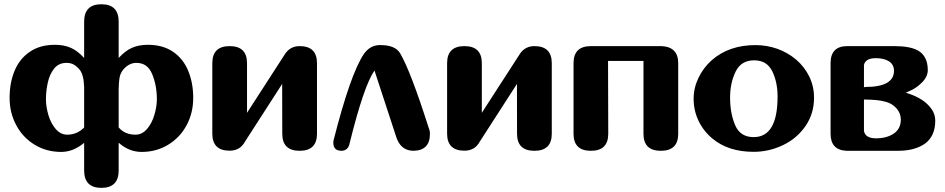

<svg xmlns="http://www.w3.org/2000/svg" viewBox="-20 -721 4517 918"><path d="M717.8 -170.9Q730 -210.4 730 -246.6Q730 -313 707.5 -366.7Q685.5 -420.4 632.3 -420.4Q596.7 -420.4 569.3 -388.2Q555.2 -371.1 551.3 -348.1Q547.9 -327.1 547.4 -296.4V-111.8Q576.7 -77.1 627.9 -77.1Q659.2 -77.1 682.6 -104Q706.1 -130.9 717.8 -170.9ZM301.8 -77.1Q348.1 -77.1 382.3 -111.3V-305.2Q380.4 -364.3 360.4 -388.2Q345.7 -405.3 332 -412.6Q318.4 -420.4 297.9 -420.4Q260.7 -420.4 238.8 -393.1Q216.8 -365.2 208.5 -325.7Q199.7 -286.6 199.7 -246.6Q199.7 -210.9 211.4 -170.9Q223.1 -131.3 246.6 -104Q270 -77.1 301.8 -77.1ZM879.9 -382.3Q903.8 -324.7 903.8 -252.9Q903.8 -181.2 872.1 -122.1Q840.3 -63 783.7 -28.8Q727.5 5.4 657.2 5.4Q596.7 5.4 547.4 -38.6V93.8Q547.4 177.2 464.8 177.2Q382.3 177.2 382.3 93.8V-38.1Q330.6 5.4 272.5 5.4Q202.6 5.4 146 -28.8Q89.4 -63 57.6 -122.6Q25.9 -181.6 25.9 -252.9Q25.9 -325.2 49.8 -382.8Q73.7 -440.4 123 -473.6Q171.4 -506.8 242.2 -506.8Q285.6 -506.8 317.9 -492.7Q350.1 -479 382.3 -443.8V-617.2Q382.3 -700.7 464.8 -700.7Q547.4 -700.7 547.4 -617.2V-443.8Q579.6 -479 611.8 -492.7Q644 -506.8 687.5 -506.8Q758.3 -506.8 807.1 -473.6Q856 -440.4 879.9 -382.3Z M1412.6 -500.5Q1495.6 -500.5 1495.6 -418.9V-81.5Q1495.6 0 1412.6 0Q1329.6 0 1329.6 -81.5L1329.1 -319.8L1151.4 -43.9Q1127.9 -0.5 1078.1 -0.5Q995.1 -0.5 995.1 -82V-418.9Q995.1 -500.5 1078.1 -500.5Q1161.1 -500.5 1161.1 -418.9V-181.6L1344.7 -465.8Q1369.6 -500.5 1412.6 -500.5Z M2028.8 -112.3Q2035.6 -97.2 2035.6 -80.6Q2035.6 0 1954.1 0Q1893.6 -2.4 1873.5 -69.3Q1799.3 -297.9 1770.5 -383.8Q1720.2 -312.5 1652.3 -38.6Q1646 -1 1612.8 0Q1573.7 0 1573.7 -38.6L1574.2 -47.4Q1655.3 -367.2 1719.2 -461.9Q1748 -503.9 1793 -505.4H1799.8Q1869.6 -505.4 1893.1 -466.3Q1943.8 -379.4 2028.8 -112.3Z M2535.2 -500.5Q2618.2 -500.5 2618.2 -418.9V-81.5Q2618.2 0 2535.2 0Q2452.1 0 2452.1 -81.5L2451.7 -319.8L2273.9 -43.9Q2250.5 -0.5 2200.7 -0.5Q2117.7 -0.5 2117.7 -82V-418.9Q2117.7 -500.5 2200.7 -500.5Q2283.7 -500.5 2283.7 -418.9V-181.6L2467.3 -465.8Q2492.2 -500.5 2535.2 -500.5Z M3144 -500.5Q3222.7 -496.1 3222.7 -418.9V-81.5Q3222.7 0 3139.6 0Q3056.6 0 3056.6 -81.5V-429.7H2887.2L2888.2 -81.5Q2888.2 0 2805.2 0Q2722.2 0 2722.2 -81.5V-418.9Q2722.2 -500.5 2805.2 -500.5Z M3697.8 -259.8Q3697.8 -328.1 3672.4 -380.4Q3646.5 -432.6 3585.9 -432.6Q3523.4 -432.6 3497.1 -378.4Q3470.7 -324.2 3470.7 -254.4Q3470.7 -179.2 3495.1 -122.1Q3519.5 -65.4 3583.5 -65.4Q3697.8 -65.4 3697.8 -259.8ZM3386.7 -58.1Q3343.3 -94.2 3319.8 -143.6Q3296.4 -192.9 3296.4 -248.5Q3296.4 -300.3 3319.3 -348.1Q3342.3 -396.5 3382.3 -432.6Q3465.3 -505.4 3591.8 -505.4Q3646 -505.4 3696.3 -487.8Q3746.6 -469.7 3786.6 -436Q3826.2 -401.9 3849.1 -355.5Q3872.1 -308.6 3872.1 -253.4Q3872.1 -177.7 3831.5 -118.7Q3790.5 -59.1 3724.1 -27.3Q3657.2 4.9 3583 4.9Q3462.9 4.9 3386.7 -58.1Z M4110.8 -94.7Q4117.7 -59.6 4168.5 -59.6Q4218.8 -59.6 4252.9 -82Q4287.1 -105 4287.1 -149.4Q4287.1 -178.2 4267.1 -202.1Q4246.6 -225.6 4216.3 -233.9Q4180.2 -245.1 4110.8 -245.1ZM4110.8 -303.7 4117.7 -305.2Q4254.4 -305.2 4254.4 -382.8Q4254.4 -413.1 4229 -428.7Q4204.6 -442.9 4167.5 -442.9Q4117.7 -442.9 4110.8 -410.2ZM4027.8 0Q3951.2 -3.4 3951.2 -81.5V-418.9Q3951.2 -500.5 4030.8 -500.5H4257.3Q4329.6 -500.5 4368.2 -480Q4416 -453.1 4416 -385.7Q4416 -354.5 4388.2 -326.7Q4359.9 -297.9 4325.2 -284.2L4311 -277.8L4325.7 -272.9Q4358.4 -262.2 4387.2 -244.1Q4415 -226.1 4433.6 -200.2Q4451.7 -174.8 4451.7 -144.5Q4451.7 -71.3 4403.8 -35.2Q4355 0 4273.9 0Z"/></svg>

Font: inglobal
Style: Bold
Weight: 700
Designer: Andrey Kochetov, Denis Davydov, Evgeny Yurtaev
Foundry: inglobal.ru
Version: Version 1.00 September 25, 2014, initial release